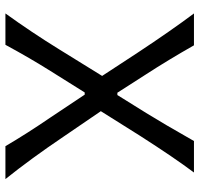

<svg xmlns="http://www.w3.org/2000/svg" viewBox="-34 -720 753 726"><g transform="rotate(90 343.0 -356.5)"><path d="M399.9 -360.8 496.6 -219.2Q579.6 -96.2 656.7 0H532.2Q485.4 -80.1 423.3 -170.9L337.4 -299.8H329.1L248 -170.4Q199.2 -92.8 148.9 0H30.3Q101.1 -98.1 166 -203.1L266.6 -365.7L179.7 -498.5Q94.2 -627.9 30.3 -712.9H150.9Q206.1 -615.7 261.2 -530.8L330.1 -423.3H338.9L406.7 -532.2Q447.3 -597.7 512.7 -712.9H631.8Q576.7 -639.6 493.2 -509.3Z"/></g></svg>

Font: Commissioner Flair
Style: Regular
Weight: 400
Designer: Kostas Bartsokas
Foundry: Kostas Bartsokas
Version: Version 1.000